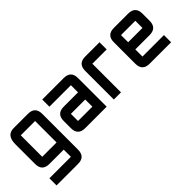

<svg xmlns="http://www.w3.org/2000/svg" viewBox="2 -1072 1852 1852"><g transform="rotate(-45 927.5 -146.0)"><path d="M341.8 195.3H48.8V97.7H341.8V0H146.5Q48.8 0 48.8 -97.7V-366.2Q48.8 -488.3 146.5 -488.3H341.8Q439.5 -488.3 439.5 -390.6V97.7Q439.5 195.3 341.8 195.3ZM146.5 -97.7H341.8V-390.6H146.5Z M927.7 0H634.8Q537.1 0 537.1 -97.7V-195.3Q537.1 -293 634.8 -293H830.1V-390.6H537.1V-488.3H830.1Q927.7 -488.3 927.7 -390.6ZM634.8 -97.7H830.1V-195.3H634.8Z M1123 -488.3H1318.4V-390.6H1123V0H1025.4V-390.6Q1025.4 -488.3 1123 -488.3Z M1513.7 -488.3H1709Q1806.6 -488.3 1806.6 -390.6V-293Q1806.6 -195.3 1709 -195.3H1513.7V-97.7H1806.6V0H1513.7Q1416 0 1416 -97.7V-390.6Q1416 -488.3 1513.7 -488.3ZM1709 -390.6H1513.7V-293H1709Z"/></g></svg>

Font: BabelStone Runic Beagnoth
Style: Regular
Weight: 400
Designer: Andrew West
Foundry: BabelStone
Version: Version 7.004;November 9, 2023